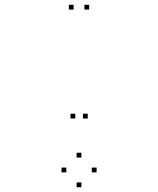

<svg xmlns="http://www.w3.org/2000/svg" viewBox="-20 -760 660 802"><path d="M352.5 -720V-740H332.5V-720ZM287.5 -720V-740H267.5V-720ZM294.5 -265V-285H274.5V-265ZM346.5 -265V-285H326.5V-265ZM383.5 -40V-60H363.5V-40ZM320 -102V-122H300V-102ZM257 -40V-60H237V-40ZM320 22V2H300V22Z"/></svg>

Font: Monaspace Xenon Dots Var
Style: Regular
Weight: 400
Designer: Riley Cran and the Lettermatic Team
Version: Version 1.100 (Monaspace Xenon Dots)